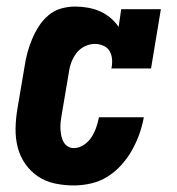

<svg xmlns="http://www.w3.org/2000/svg" viewBox="-20 -558 540 586"><path d="M205 8Q176 8 147.5 2Q119 -4 96 -19.5Q73 -35 57 -58Q41 -81 34 -108.5Q27 -136 27.5 -165.5Q28 -195 33 -225L55 -355Q58 -376 63.5 -396.5Q69 -417 77.5 -437.5Q86 -458 98 -477Q110 -496 127.5 -511Q145 -526 166.5 -532Q188 -538 209 -538Q229 -538 248.5 -534.5Q268 -531 285 -523.5Q302 -516 316.5 -504Q331 -492 342 -476L350 -530H471L441 -349H320Q323 -363 322 -377Q321 -391 314.5 -402Q308 -413 295.5 -418.5Q283 -424 269 -424Q254 -424 238.5 -416.5Q223 -409 213 -395.5Q203 -382 197.5 -367Q192 -352 190 -336L168 -206Q166 -195 165 -185Q164 -175 164.5 -164.5Q165 -154 167 -144Q169 -134 173.5 -125.5Q178 -117 186.5 -111.5Q195 -106 205 -106Q221 -106 235.5 -115.5Q250 -125 259 -139Q268 -153 273.5 -168.5Q279 -184 282 -200H419Q414 -173 405 -148Q396 -123 382.5 -99Q369 -75 350 -54Q331 -33 307.5 -18.5Q284 -4 257.5 2Q231 8 205 8Z"/></svg>

Font: Iosevka Curly Slab HvObl
Style: Regular
Weight: 900
Italic angle: -9°
Monospace: yes
Designer: Belleve Invis
Foundry: Belleve Invis
Version: Version 11.1.0; ttfautohint (v1.8.3)